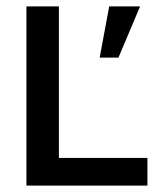

<svg xmlns="http://www.w3.org/2000/svg" viewBox="-20 -583 510 603"><path d="M63 -5V-563H165V-5ZM63 0V-87H443V0ZM293 -402 323 -563H420L352 -402Z"/></svg>

Font: Darker Grotesque
Style: Bold
Weight: 700
Designer: Gabriel Lam
Foundry: TypeRant
Version: Version 1.000;gftools[0.9.28]